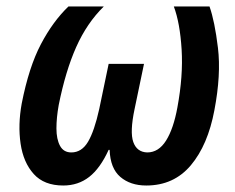

<svg xmlns="http://www.w3.org/2000/svg" viewBox="-20 -562 724 592"><path d="M175 10Q116 10 84 -25.5Q52 -61 43.5 -119Q35 -177 47 -243Q69 -355 106 -425.5Q143 -496 191 -542H300Q248 -491 215 -417Q182 -343 161 -238Q154 -199 154 -166Q154 -133 165 -112.5Q176 -92 200 -92Q232 -92 251.5 -125Q271 -158 286 -226L315 -365H424L395 -226Q380 -155 391 -124Q402 -93 434 -92Q469 -92 492 -128.5Q515 -165 527 -231Q545 -328 540 -409.5Q535 -491 516 -542H626Q642 -497 652 -414.5Q662 -332 641 -222Q621 -115 568.5 -52.5Q516 10 431 10Q382 10 351 -16.5Q320 -43 318 -100H315Q289 -43 255 -16.5Q221 10 175 10Z"/></svg>

Font: Noto Sans Condensed SemiBold
Style: Italic
Weight: 600
Width: 3
Italic angle: -12°
Designer: Monotype Design Team
Foundry: Monotype Imaging Inc.
Version: Version 2.013; ttfautohint (v1.8.4.7-5d5b)